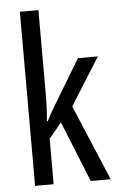

<svg xmlns="http://www.w3.org/2000/svg" viewBox="-54 -798 507 835"><g transform="rotate(-5 199.5 -380.0)"><path d="M146 -383Q146 -355 144.5 -328.5Q143 -302 141 -276H145Q153 -293 161.5 -308.5Q170 -324 179 -338L299 -537H386L256 -330L395 0H308L201 -265L146 -199V0H65V-760H146Z"/></g></svg>

Font: Noto Sans Gurmukhi ExtraCondensed
Style: Regular
Weight: 400
Width: 2
Designer: Jelle Bosma - Monotype Design Team
Foundry: Monotype Imaging Inc.
Version: Version 2.004; ttfautohint (v1.8.4.7-5d5b)